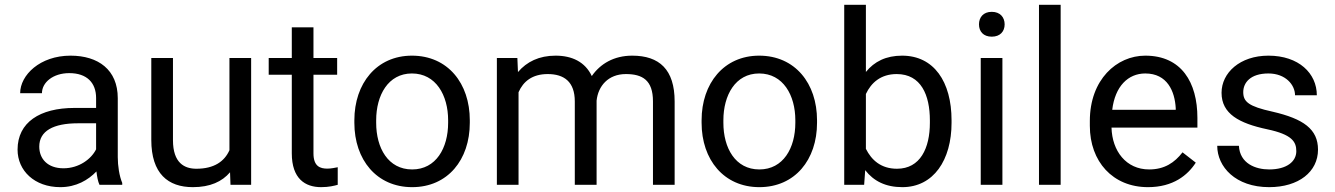

<svg xmlns="http://www.w3.org/2000/svg" viewBox="-20 -770 5561 800"><path d="M489.3 0V-7.8C477.1 -36.6 470.7 -79.6 470.7 -115.2V-360.8C470.7 -479.5 389.2 -538.1 273.9 -538.1C146.5 -538.1 64 -457 64 -381.8H154.8C154.8 -426.3 200.7 -465.3 268.6 -465.3C342.3 -465.3 380.4 -424.8 380.4 -361.8V-320.3H290.5C145.5 -320.3 53.2 -259.8 53.2 -146.5C53.2 -59.1 123.5 9.8 231.4 9.8C297.4 9.8 347.7 -20 381.8 -55.7C384.3 -34.2 388.2 -13.2 394.5 0ZM244.6 -68.8C178.2 -68.8 143.6 -108.4 143.6 -159.2C143.6 -224.1 201.7 -256.3 305.2 -256.3H380.4V-147.9C360.8 -107.9 309.6 -68.8 244.6 -68.8Z M940.4 0H1026.4V-528.3H936V-144C915 -97.2 872.1 -66.9 798.3 -66.9C749 -66.9 700.7 -90.3 700.7 -186V-528.3H610.4V-187C610.4 -46.4 680.2 9.8 783.7 9.8C855.5 9.8 905.3 -13.2 938.5 -52.2Z M1195.8 -656.2V-528.3H1099.6V-458.5H1195.8V-131.3C1195.8 -25.4 1251.5 9.8 1317.9 9.8C1350.6 9.8 1373 3.9 1387.2 0V-73.2C1377.9 -71.3 1359.4 -67.4 1344.2 -67.4C1314.5 -67.4 1286.1 -76.2 1286.1 -130.9V-458.5H1384.8V-528.3H1286.1V-656.2Z M1456.5 -258.3C1456.5 -104.5 1549.3 9.8 1697.3 9.8C1845.7 9.8 1937.5 -104.5 1937.5 -258.3V-269C1937.5 -422.4 1846.2 -538.1 1696.3 -538.1C1549.3 -538.1 1456.5 -422.4 1456.5 -269ZM1547.4 -269C1547.4 -373 1597.2 -463.9 1696.3 -463.9C1796.4 -463.9 1847.2 -373 1847.2 -269V-258.3C1847.2 -153.3 1796.9 -64 1697.3 -64C1597.2 -64 1547.4 -153.3 1547.4 -258.3Z M2050.3 -528.3V0H2140.6V-385.7C2160.2 -430.7 2197.8 -461.4 2262.2 -461.4C2330.6 -461.4 2375 -429.2 2375 -347.2V0H2465.8V-350.6C2472.2 -411.6 2514.2 -461.4 2587.9 -461.4C2656.2 -461.4 2700.7 -436.5 2700.7 -347.7V0H2791V-347.2C2791 -480.5 2727.1 -538.1 2614.3 -538.1C2537.6 -538.1 2481 -503.9 2445.8 -453.1C2418 -512.2 2363.3 -538.1 2294.9 -538.1C2226.1 -538.1 2174.8 -512.7 2138.2 -469.7L2135.7 -528.3Z M2903.3 -258.3C2903.3 -104.5 2996.1 9.8 3144 9.8C3292.5 9.8 3384.3 -104.5 3384.3 -258.3V-269C3384.3 -422.4 3293 -538.1 3143.1 -538.1C2996.1 -538.1 2903.3 -422.4 2903.3 -269ZM2994.1 -269C2994.1 -373 3043.9 -463.9 3143.1 -463.9C3243.2 -463.9 3293.9 -373 3293.9 -269V-258.3C3293.9 -153.3 3243.7 -64 3144 -64C3043.9 -64 2994.1 -153.3 2994.1 -258.3Z M3944.8 -268.6C3944.8 -429.7 3871.1 -538.1 3738.8 -538.1C3671.9 -538.1 3623 -513.7 3587.9 -470.2V-750H3497.6V0H3580.6L3585 -61C3620.1 -15.6 3669.9 9.8 3739.7 9.8C3870.1 9.8 3944.8 -103.5 3944.8 -258.3ZM3854.5 -258.3C3854.5 -152.8 3814.5 -66.9 3717.3 -66.9C3650.9 -66.9 3611.3 -103 3587.9 -149.9V-378.4C3609.9 -425.3 3649.9 -461.4 3716.3 -461.4C3817.9 -461.4 3854.5 -373.5 3854.5 -268.6Z M4156.7 -528.3H4066.4V0H4156.7ZM4059.1 -668.5C4059.1 -639.2 4077.1 -617.2 4112.3 -617.2C4147.5 -617.2 4166 -639.2 4166 -668.5C4166 -697.8 4147.5 -720.7 4112.3 -720.7C4077.1 -720.7 4059.1 -697.8 4059.1 -668.5Z M4399.4 -750H4309.1V0H4399.4Z M4763.2 9.8C4868.2 9.8 4928.7 -40 4962.4 -92.3L4907.2 -135.3C4874 -92.3 4832 -64 4768.1 -64C4671.9 -64 4613.8 -141.1 4611.3 -238.3H4969.2V-278.8C4969.2 -426.8 4902.8 -538.1 4752 -538.1C4632.8 -538.1 4521 -438.5 4521 -266.1V-245.6C4521 -97.2 4616.2 9.8 4763.2 9.8ZM4752 -463.9C4843.8 -463.9 4875 -389.6 4878.9 -319.3V-312.5H4614.3C4626 -410.2 4680.2 -463.9 4752 -463.9Z M5381.3 -140.1C5381.3 -97.2 5341.8 -64 5268.1 -64C5211.9 -64 5146 -88.4 5142.1 -162.6H5051.8C5051.8 -75.2 5127.9 9.8 5268.1 9.8C5391.1 9.8 5471.7 -54.2 5471.7 -146.5C5471.7 -231.9 5411.1 -274.9 5282.2 -304.7C5182.1 -326.7 5160.2 -346.2 5160.2 -386.2C5160.2 -425.3 5189.9 -463.9 5265.1 -463.9C5336.4 -463.9 5376 -416.5 5376 -373H5466.8C5466.8 -464.4 5391.6 -538.1 5265.1 -538.1C5146.5 -538.1 5069.8 -466.8 5069.8 -383.3C5069.8 -295.9 5142.6 -256.3 5259.8 -231.4C5363.8 -209.5 5381.3 -179.2 5381.3 -140.1Z"/></svg>

Font: Nahid
Style: Regular
Weight: 400
Foundry: DejaVu fonts team - Redesigned by Saber Rastikerdar
Version: Version 0.3.0